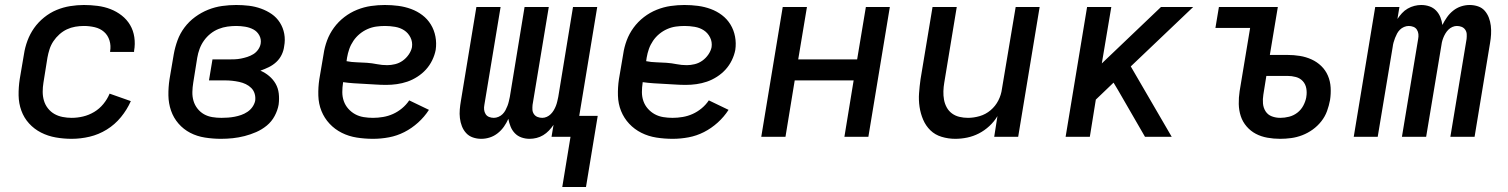

<svg xmlns="http://www.w3.org/2000/svg" viewBox="-20 -548 6040 769"><path d="M267 8Q235 8 203.5 2.5Q172 -3 144.5 -17Q117 -31 96.5 -53.5Q76 -76 65.5 -105Q55 -134 54.5 -166Q54 -198 59 -231L76 -331Q80 -358 90 -385Q100 -412 116.5 -435.5Q133 -459 156.5 -478Q180 -497 206.5 -508Q233 -519 261 -523.5Q289 -528 316 -528Q343 -528 370.5 -524.5Q398 -521 422.5 -511.5Q447 -502 467.5 -486Q488 -470 501 -448Q514 -426 518 -399Q522 -372 517 -344Q517 -343 517 -342Q517 -341 517 -340H421Q421 -341 421 -341.5Q421 -342 421 -342Q425 -365 418.5 -386Q412 -407 396.5 -420.5Q381 -434 359.5 -439Q338 -444 316 -444Q299 -444 281.5 -441Q264 -438 248 -430.5Q232 -423 218 -410.5Q204 -398 194 -383Q184 -368 178.5 -351Q173 -334 170 -317L154 -217Q151 -199 151 -180.5Q151 -162 156 -145Q161 -128 172 -114Q183 -100 198 -91.5Q213 -83 231 -79.5Q249 -76 267 -76Q290 -76 313 -81.5Q336 -87 357 -99.5Q378 -112 394 -131.5Q410 -151 419 -173L504 -143Q489 -109 464.5 -79Q440 -49 407.5 -29Q375 -9 339 -0.5Q303 8 267 8Z M865 8Q833 8 801 3Q769 -2 742 -16Q715 -30 695 -53Q675 -76 665 -105Q655 -134 654.5 -166Q654 -198 659 -231L676 -331Q681 -359 691 -386.5Q701 -414 719 -438Q737 -462 761.5 -480Q786 -498 813.5 -509Q841 -520 869.5 -524Q898 -528 926 -528Q952 -528 977 -525Q1002 -522 1025.5 -513.5Q1049 -505 1068.5 -491.5Q1088 -478 1101 -457.5Q1114 -437 1118.5 -412.5Q1123 -388 1118 -362Q1116 -345 1108 -328.5Q1100 -312 1086.5 -299.5Q1073 -287 1056.5 -279Q1040 -271 1023 -265Q1042 -257 1058 -243.5Q1074 -230 1084 -212.5Q1094 -195 1096.5 -173.5Q1099 -152 1096 -129Q1092 -106 1080 -83.5Q1068 -61 1048.5 -45Q1029 -29 1006 -19Q983 -9 959.5 -3Q936 3 912.5 5.5Q889 8 865 8ZM867 -76Q880 -76 893.5 -77Q907 -78 920 -80.5Q933 -83 946 -87.5Q959 -92 971 -100Q983 -108 991 -119.5Q999 -131 1002 -144Q1004 -159 1000 -172.5Q996 -186 986.5 -195.5Q977 -205 964.5 -211Q952 -217 938 -220Q924 -223 910 -224.5Q896 -226 881 -226H817L831 -310H895Q907 -310 920 -310.5Q933 -311 945.5 -313.5Q958 -316 970.5 -320Q983 -324 994.5 -331Q1006 -338 1014 -349.5Q1022 -361 1024 -373Q1027 -391 1018.5 -406.5Q1010 -422 995 -430Q980 -438 962 -441Q944 -444 926 -444Q909 -444 891 -441.5Q873 -439 855.5 -432Q838 -425 823 -413Q808 -401 797 -385.5Q786 -370 779.5 -352.5Q773 -335 770 -317L754 -217Q751 -199 750.5 -180Q750 -161 755 -144Q760 -127 771 -113Q782 -99 797 -90.5Q812 -82 830 -79Q848 -76 867 -76Z M1474 8Q1441 8 1409 3Q1377 -2 1349 -16Q1321 -30 1300 -52.5Q1279 -75 1267.5 -103.5Q1256 -132 1255 -165Q1254 -198 1259 -231L1276 -331Q1280 -359 1290 -386Q1300 -413 1317.5 -437Q1335 -461 1359 -479.5Q1383 -498 1410.5 -509Q1438 -520 1466 -524Q1494 -528 1521 -528Q1549 -528 1575.5 -524.5Q1602 -521 1626.5 -512Q1651 -503 1671.5 -487.5Q1692 -472 1705.5 -450Q1719 -428 1724 -401.5Q1729 -375 1725 -348Q1721 -327 1711 -306.5Q1701 -286 1686 -269.5Q1671 -253 1651.5 -240.5Q1632 -228 1611.5 -221Q1591 -214 1569.5 -211Q1548 -208 1527 -208Q1505 -208 1483.5 -209.5Q1462 -211 1440.5 -212Q1419 -213 1397 -214.5Q1375 -216 1354 -219V-217Q1351 -198 1351 -179Q1351 -160 1357 -143Q1363 -126 1375 -112.5Q1387 -99 1402.5 -90.5Q1418 -82 1436.5 -79Q1455 -76 1474 -76Q1494 -76 1514.5 -79.5Q1535 -83 1554 -91.5Q1573 -100 1590 -114Q1607 -128 1619 -146L1698 -108Q1680 -80 1654.5 -57Q1629 -34 1599.5 -19Q1570 -4 1538 2Q1506 8 1474 8ZM1531 -287Q1546 -287 1562.5 -291Q1579 -295 1593 -305Q1607 -315 1617 -329.5Q1627 -344 1630 -359Q1633 -380 1624 -398Q1615 -416 1599 -426.5Q1583 -437 1562.5 -440.5Q1542 -444 1522 -444Q1504 -444 1486.5 -441.5Q1469 -439 1452 -431.5Q1435 -424 1420.5 -412Q1406 -400 1395.5 -384.5Q1385 -369 1379 -352Q1373 -335 1370 -317L1368 -303Q1388 -299 1408.5 -298.5Q1429 -298 1449.5 -296.5Q1470 -295 1490 -291Q1510 -287 1531 -287Z M2232 201 2265 0H2189L2197 -48Q2189 -36 2178.5 -25Q2168 -14 2155.5 -6.5Q2143 1 2129 4.5Q2115 8 2101 8Q2101 8 2101 8Q2101 8 2101 8Q2084 8 2068.5 2.5Q2053 -3 2042 -14.5Q2031 -26 2025 -41Q2019 -56 2016 -72Q2009 -56 1998.5 -41Q1988 -26 1973.5 -14.5Q1959 -3 1942 2.5Q1925 8 1908 8Q1907 8 1907 8Q1907 8 1907 8Q1890 8 1874 2.5Q1858 -3 1847 -15Q1836 -27 1830 -42.5Q1824 -58 1822 -75Q1820 -92 1821.5 -109.5Q1823 -127 1826 -144L1888 -520H1985L1920 -128Q1918 -118 1919 -108.5Q1920 -99 1925 -91Q1930 -83 1939 -79.5Q1948 -76 1958 -76Q1967 -76 1976.5 -80Q1986 -84 1993 -91Q2000 -98 2004.5 -106.5Q2009 -115 2012.5 -124Q2016 -133 2018 -142Q2020 -151 2022 -160L2081 -520H2178L2113 -128Q2112 -118 2112.5 -108.5Q2113 -99 2118.5 -91Q2124 -83 2133 -79.5Q2142 -76 2152 -76Q2161 -76 2170 -80Q2179 -84 2186 -91Q2193 -98 2198 -106.5Q2203 -115 2206.5 -124Q2210 -133 2212 -142Q2214 -151 2216 -160L2275 -520H2372L2300 -84H2374L2327 201Z M2674 8Q2641 8 2609 3Q2577 -2 2549 -16Q2521 -30 2500 -52.5Q2479 -75 2467.5 -103.5Q2456 -132 2455 -165Q2454 -198 2459 -231L2476 -331Q2480 -359 2490 -386Q2500 -413 2517.5 -437Q2535 -461 2559 -479.5Q2583 -498 2610.5 -509Q2638 -520 2666 -524Q2694 -528 2721 -528Q2749 -528 2775.5 -524.5Q2802 -521 2826.5 -512Q2851 -503 2871.5 -487.5Q2892 -472 2905.5 -450Q2919 -428 2924 -401.5Q2929 -375 2925 -348Q2921 -327 2911 -306.5Q2901 -286 2886 -269.5Q2871 -253 2851.5 -240.5Q2832 -228 2811.5 -221Q2791 -214 2769.5 -211Q2748 -208 2727 -208Q2705 -208 2683.5 -209.5Q2662 -211 2640.5 -212Q2619 -213 2597 -214.5Q2575 -216 2554 -219V-217Q2551 -198 2551 -179Q2551 -160 2557 -143Q2563 -126 2575 -112.5Q2587 -99 2602.5 -90.5Q2618 -82 2636.5 -79Q2655 -76 2674 -76Q2694 -76 2714.5 -79.5Q2735 -83 2754 -91.5Q2773 -100 2790 -114Q2807 -128 2819 -146L2898 -108Q2880 -80 2854.5 -57Q2829 -34 2799.5 -19Q2770 -4 2738 2Q2706 8 2674 8ZM2731 -287Q2746 -287 2762.5 -291Q2779 -295 2793 -305Q2807 -315 2817 -329.5Q2827 -344 2830 -359Q2833 -380 2824 -398Q2815 -416 2799 -426.5Q2783 -437 2762.5 -440.5Q2742 -444 2722 -444Q2704 -444 2686.5 -441.5Q2669 -439 2652 -431.5Q2635 -424 2620.5 -412Q2606 -400 2595.5 -384.5Q2585 -369 2579 -352Q2573 -335 2570 -317L2568 -303Q2588 -299 2608.5 -298.5Q2629 -298 2649.5 -296.5Q2670 -295 2690 -291Q2710 -287 2731 -287Z M3029 0 3115 -520H3212L3177 -310H3413L3448 -520H3544L3458 0H3362L3399 -226H3163L3126 0Z M3806 8Q3778 8 3751.5 0Q3725 -8 3706.5 -26Q3688 -44 3677.5 -68.5Q3667 -93 3663 -120Q3659 -147 3661 -175Q3663 -203 3667 -231L3715 -520H3812L3762 -217Q3759 -200 3758.5 -182.5Q3758 -165 3761 -148.5Q3764 -132 3772 -117.5Q3780 -103 3793 -93.5Q3806 -84 3822.5 -80Q3839 -76 3857 -76Q3880 -76 3904 -83Q3928 -90 3947.5 -106.5Q3967 -123 3978.5 -145.5Q3990 -168 3993 -192L4048 -520H4144L4058 0H3962L3975 -83Q3962 -61 3942.5 -43Q3923 -25 3900.5 -13.5Q3878 -2 3854 3Q3830 8 3806 8Z M4248 0 4334 -520H4431L4393 -294L4630 -520H4759L4509 -282L4673 0H4566L4458 -187L4440 -217L4369 -149L4345 0Z M5107 8Q5081 8 5056 3.5Q5031 -1 5010 -12Q4989 -23 4973 -41.5Q4957 -60 4949.5 -83Q4942 -106 4941.5 -131.5Q4941 -157 4945 -183L4987 -436H4848L4862 -520H5098L5066 -328H5136Q5162 -328 5186.5 -324Q5211 -320 5233 -310Q5255 -300 5272 -283.5Q5289 -267 5298.5 -245Q5308 -223 5309.5 -197.5Q5311 -172 5307 -147Q5303 -125 5295 -103Q5287 -81 5272 -62Q5257 -43 5237.5 -29Q5218 -15 5196 -6.5Q5174 2 5151.5 5Q5129 8 5107 8ZM5108 -76Q5125 -76 5143 -80.5Q5161 -85 5176 -96.5Q5191 -108 5200 -125Q5209 -142 5212 -159Q5212 -160 5212 -160Q5212 -160 5212 -160Q5215 -177 5212 -194Q5209 -211 5198 -223Q5187 -235 5170.5 -239.5Q5154 -244 5136 -244H5052L5040 -169Q5037 -151 5038.5 -133.5Q5040 -116 5049 -102Q5058 -88 5074 -82Q5090 -76 5108 -76Z M5402 0 5488 -520H5585L5577 -472Q5585 -484 5595 -495Q5605 -506 5618 -513.5Q5631 -521 5645 -524.5Q5659 -528 5672 -528Q5672 -528 5672 -528Q5672 -528 5672 -528Q5690 -528 5705.5 -522.5Q5721 -517 5732 -505.5Q5743 -494 5749 -479Q5755 -464 5757 -448Q5765 -464 5775.5 -479Q5786 -494 5800.5 -505.5Q5815 -517 5832 -522.5Q5849 -528 5866 -528Q5866 -528 5866 -528Q5866 -528 5866 -528Q5884 -528 5900 -522.5Q5916 -517 5926.5 -505Q5937 -493 5943 -477.5Q5949 -462 5951 -445Q5953 -428 5952 -410.5Q5951 -393 5948 -376L5886 0H5789L5854 -392Q5855 -402 5854.5 -411.5Q5854 -421 5848.5 -429Q5843 -437 5834 -440.5Q5825 -444 5815 -444Q5806 -444 5797 -440Q5788 -436 5781 -429Q5774 -422 5769 -413.5Q5764 -405 5760.5 -396Q5757 -387 5755 -378Q5753 -369 5752 -360L5692 0H5595L5660 -392Q5662 -402 5661 -411.5Q5660 -421 5655 -429Q5650 -437 5641 -440.5Q5632 -444 5622 -444Q5613 -444 5603.5 -440Q5594 -436 5587 -429Q5580 -422 5575.5 -413.5Q5571 -405 5567.5 -396Q5564 -387 5561.5 -378Q5559 -369 5558 -360L5498 0Z"/></svg>

Font: Iosevka SS04 Medium Extended
Style: Italic
Weight: 500
Width: 7
Italic angle: -9°
Monospace: yes
Designer: Belleve Invis
Foundry: Belleve Invis
Version: Version 19.0.0; ttfautohint (v1.8.4)